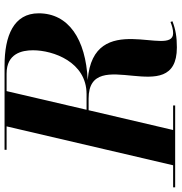

<svg xmlns="http://www.w3.org/2000/svg" viewBox="-35 -793 798 844"><g transform="rotate(-90 364.0 -371.0)"><path d="M-37.5 -9V0H322.5V-9H214.5L301.5 -380.5H352.5C598.5 -380.5 299.5 7.5 577.5 7.5C623.5 7.5 656.5 2 692.5 -12L689.5 -20.5C673 -14 657 -9 640 -9C530.5 -9 749.5 -360 434 -384.5C614 -393 727.5 -468.5 727.5 -600C727.5 -710 628.5 -750 497.5 -750H127.5V-741H230.5L59.5 -9ZM462.5 -741C550.5 -741 565 -674 565 -625C565 -536 513.5 -389.5 372.5 -389.5H303.5L385.5 -741Z"/></g></svg>

Font: Bodoni* 24pt
Style: Bold Italic
Weight: 700
Italic angle: -13°
Version: Version 2.3